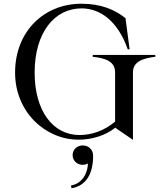

<svg xmlns="http://www.w3.org/2000/svg" viewBox="-20 -735 890 1031"><path d="M478 -440V-430C548 -423 598 -404 598 -347V-82C539 -32 471 -10 407 -10C263 -10 166 -141 166 -345C166 -561 273 -690 418 -690C518 -690 613 -622 666 -470H676L654 -637C599 -682 524 -715 417 -715C218 -715 61 -568 61 -345C61 -134 223 15 402 15C470 15 543 -5 599 -49L694 16V-347C694 -403 745 -422 814 -430V-440ZM361 261 364 276C444 262 480 197 480 102C480 68 456 46 424 46C393 46 370 69 370 98C370 127 393 150 424 150C436 150 444 147 452 143C452 190 424 251 361 261Z"/></svg>

Font: Sprat
Style: Regular
Weight: 400
Designer: Ethan Nakache
Foundry: Collletttivo
Version: Version 2.000;Glyphs 3.2 (3217)